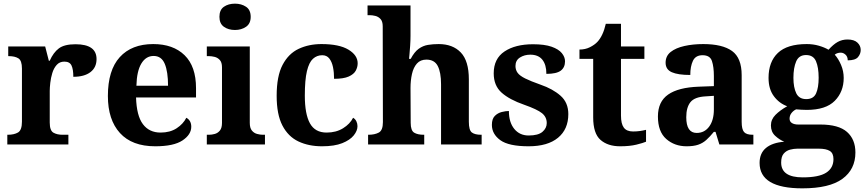

<svg xmlns="http://www.w3.org/2000/svg" viewBox="-20 -790 4732 1050"><path d="M20 0V-53H23Q57 -53 78.5 -65.5Q100 -78 100 -125V-415Q100 -459 80.5 -471Q61 -483 28 -483H25V-536H227L247 -458H252Q272 -503 302 -525.5Q332 -548 393 -548Q508 -548 508 -467Q508 -421 474.5 -395.5Q441 -370 381 -370Q381 -411 371 -432Q361 -453 332 -453Q306 -453 290 -435Q274 -417 266 -390.5Q258 -364 255 -337Q252 -310 252 -293V-120Q252 -76 272 -64.5Q292 -53 322 -53H354V0Z M829 10Q702 10 636 -62.5Q570 -135 570 -265Q570 -406 635 -477.5Q700 -549 818 -549Q927 -549 989.5 -488Q1052 -427 1052 -308V-257H724Q727 -157 761.5 -111Q796 -65 858 -65Q910 -65 946 -88.5Q982 -112 999 -146Q1026 -131 1026 -97Q1026 -54 978 -22Q930 10 829 10ZM899 -321Q899 -398 881 -441Q863 -484 820 -484Q778 -484 753 -442.5Q728 -401 726 -321Z M1265 -626Q1229 -626 1204.5 -643.5Q1180 -661 1180 -698Q1180 -736 1204.5 -753Q1229 -770 1265 -770Q1300 -770 1325.5 -753Q1351 -736 1351 -698Q1351 -661 1325.5 -643.5Q1300 -626 1265 -626ZM1111 0V-53H1123Q1138 -53 1154.5 -57.5Q1171 -62 1182.5 -76Q1194 -90 1194 -118V-422Q1194 -449 1182 -462Q1170 -475 1153.5 -479Q1137 -483 1123 -483H1111V-536H1346V-118Q1346 -90 1357.5 -76Q1369 -62 1386 -57.5Q1403 -53 1417 -53H1429V0Z M1741 10Q1668 10 1612 -16.5Q1556 -43 1524.5 -103.5Q1493 -164 1493 -266Q1493 -374 1525.5 -435.5Q1558 -497 1613.5 -523Q1669 -549 1738 -549Q1835 -549 1885.5 -518.5Q1936 -488 1936 -444Q1936 -423 1925.5 -403.5Q1915 -384 1887 -371.5Q1859 -359 1807 -359Q1807 -394 1801 -423Q1795 -452 1781 -470Q1767 -488 1742 -488Q1713 -488 1691.5 -468.5Q1670 -449 1658.5 -401Q1647 -353 1647 -267Q1647 -166 1675 -115.5Q1703 -65 1766 -65Q1818 -65 1856 -88.5Q1894 -112 1911 -146Q1923 -139 1929 -126.5Q1935 -114 1935 -100Q1935 -75 1914.5 -49.5Q1894 -24 1851.5 -7Q1809 10 1741 10Z M1993 0V-53H1995Q2029 -53 2051.5 -65Q2074 -77 2074 -122L2073 -646Q2073 -673 2061 -686Q2049 -699 2032.5 -703Q2016 -707 2002 -707H1990V-760H2225V-595Q2225 -569 2223 -539.5Q2221 -510 2219 -489Q2217 -468 2217 -468H2226Q2246 -506 2269.5 -523Q2293 -540 2320.5 -544.5Q2348 -549 2379 -549Q2456 -549 2500 -503Q2544 -457 2544 -356V-124Q2544 -78 2560.5 -65.5Q2577 -53 2611 -53H2614V0H2392V-329Q2392 -394 2374 -429Q2356 -464 2312 -464Q2279 -464 2260 -442.5Q2241 -421 2233 -385.5Q2225 -350 2225 -309L2226 -118Q2226 -76 2245 -64.5Q2264 -53 2297 -53H2300V0Z M2871 10Q2762 10 2716 -23.5Q2670 -57 2670 -107Q2670 -140 2686 -156Q2702 -172 2724 -177.5Q2746 -183 2763 -183Q2763 -121 2792.5 -85Q2822 -49 2871 -49Q2923 -49 2946.5 -69Q2970 -89 2970 -117Q2970 -150 2944 -171Q2918 -192 2847 -217Q2766 -245 2723 -283.5Q2680 -322 2680 -389Q2680 -469 2739 -508.5Q2798 -548 2895 -548Q2958 -548 2996.5 -534.5Q3035 -521 3052.5 -499.5Q3070 -478 3070 -455Q3070 -421 3046.5 -403.5Q3023 -386 2968 -386Q2968 -436 2946 -463.5Q2924 -491 2880 -491Q2848 -491 2823.5 -475.5Q2799 -460 2799 -429Q2799 -408 2810.5 -392Q2822 -376 2852 -361Q2882 -346 2936 -327Q3003 -304 3045.5 -266.5Q3088 -229 3088 -166Q3088 -83 3031.5 -36.5Q2975 10 2871 10Z M3371 10Q3304 10 3264 -25Q3224 -60 3224 -148V-468H3149V-519Q3181 -519 3206.5 -532Q3232 -545 3247 -561Q3278 -594 3293 -660H3376V-536H3504V-468H3376V-158Q3376 -113 3391.5 -92Q3407 -71 3442 -71Q3462 -71 3479.5 -73.5Q3497 -76 3513 -80V-15Q3497 -8 3460.5 1Q3424 10 3371 10Z M3735 10Q3669 10 3623.5 -30Q3578 -70 3578 -153Q3578 -234 3634 -273Q3690 -312 3802 -316L3884 -319V-374Q3884 -424 3873.5 -456Q3863 -488 3822 -488Q3784 -488 3769.5 -457.5Q3755 -427 3755 -380Q3688 -380 3654 -395Q3620 -410 3620 -447Q3620 -484 3648 -506Q3676 -528 3723 -538.5Q3770 -549 3826 -549Q3931 -549 3983.5 -511Q4036 -473 4036 -379V-124Q4036 -83 4049 -68Q4062 -53 4096 -53H4100V0H3914L3893 -69H3884Q3862 -42 3842.5 -24.5Q3823 -7 3798 1.5Q3773 10 3735 10ZM3790 -63Q3833 -63 3858.5 -98Q3884 -133 3884 -191V-266L3839 -263Q3779 -260 3756 -231.5Q3733 -203 3733 -149Q3733 -63 3790 -63Z M4368 240Q4134 240 4134 101Q4134 48 4169 19Q4204 -10 4269 -15Q4242 -26 4219 -47.5Q4196 -69 4196 -104Q4196 -137 4221 -162Q4246 -187 4285 -209Q4241 -225 4212 -264Q4183 -303 4183 -364Q4183 -452 4234 -500.5Q4285 -549 4392 -549Q4427 -549 4458 -540Q4489 -531 4511 -518Q4537 -547 4561 -560.5Q4585 -574 4615 -574Q4651 -574 4669 -557Q4687 -540 4687 -517Q4687 -495 4672 -477.5Q4657 -460 4616 -460Q4616 -480 4604 -491Q4592 -502 4578 -502Q4558 -502 4545 -491Q4565 -469 4579.5 -435Q4594 -401 4594 -364Q4594 -288 4545 -238.5Q4496 -189 4392 -189Q4381 -189 4362 -190Q4343 -191 4334 -192Q4320 -186 4309 -172.5Q4298 -159 4298 -141Q4298 -125 4311 -117Q4324 -109 4345 -109H4466Q4566 -109 4612 -68.5Q4658 -28 4658 44Q4658 136 4587 188Q4516 240 4368 240ZM4389 -248Q4429 -248 4443 -279.5Q4457 -311 4457 -365Q4457 -421 4442.5 -455Q4428 -489 4388 -489Q4349 -489 4334 -454Q4319 -419 4319 -364Q4319 -312 4334.5 -280Q4350 -248 4389 -248ZM4370 180Q4458 180 4498 154.5Q4538 129 4538 80Q4538 48 4518 35.5Q4498 23 4457 23H4341Q4321 23 4300.5 28.5Q4280 34 4266 50Q4252 66 4252 99Q4252 180 4370 180Z"/></svg>

Font: Noto Serif Toto
Style: Bold
Weight: 700
Designer: Monotype Design Team
Foundry: Monotype Imaging Inc.
Version: Version 2.001; ttfautohint (v1.8.4.7-5d5b)